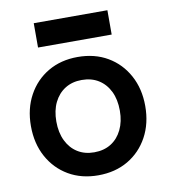

<svg xmlns="http://www.w3.org/2000/svg" viewBox="-81 -771 753 855"><g transform="rotate(-10 295.5 -343.5)"><path d="M295 15Q219 15 161 -19Q103 -53 70 -113.5Q37 -174 37 -253Q37 -331 70 -391.5Q103 -452 161 -486Q219 -520 295 -520Q372 -520 430 -486Q488 -452 521 -391.5Q554 -331 554 -253Q554 -174 521 -113.5Q488 -53 430 -19Q372 15 295 15ZM295 -89Q339 -89 371 -109Q403 -129 421 -166Q439 -203 439 -252Q439 -303 421 -339.5Q403 -376 371 -396Q339 -416 295 -416Q252 -416 220 -396Q188 -376 170 -339.5Q152 -303 152 -253Q152 -203 170 -166Q188 -129 220 -109Q252 -89 295 -89ZM129 -592V-702H462V-592Z"/></g></svg>

Font: Fustat
Style: Bold
Weight: 700
Designer: Mohamed Gaber, Khaled Hosny, Laura Garcia Mut
Foundry: Kief Type Foundry, Alif Type Foundry, Hard Type Foundry
Version: Version 1.007